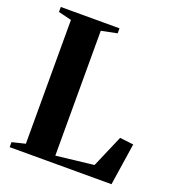

<svg xmlns="http://www.w3.org/2000/svg" viewBox="-134 -850 873 956"><g transform="rotate(20 302.0 -371.5)"><path d="M24.5 0V-26.5L94.5 -43.5V-699.5L25 -716.5V-743H336V-716.5L252.5 -699.5V-38L452 -61L525.5 -231.5L598 -223L564 0Z"/></g></svg>

Font: Merriweather 120pt
Style: Bold
Weight: 700
Designer: Eben Sorkin
Foundry: Eben Sorkin
Version: Version 2.100